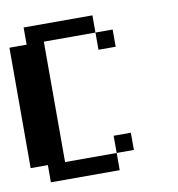

<svg xmlns="http://www.w3.org/2000/svg" viewBox="-68 -624 636 687"><g transform="rotate(-10 250.0 -281.0)"><path d="M312.5 -62.5H125V-500H312.5V-562.5H62.5V-500H0V-62.5H62.5V0H312.5ZM312.5 -437.5H375V-500H312.5ZM312.5 -62.5H375V-125H312.5Z"/></g></svg>

Font: Chicago Kare
Style: Regular
Weight: 400
Designer: Duane King
Version: Version 1.001;hotconv 1.0.109;makeotfexe 2.5.65596